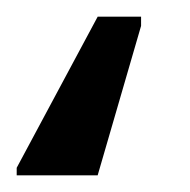

<svg xmlns="http://www.w3.org/2000/svg" viewBox="-25 -50 228 230"><path d="M-5 160V151L92 -30H144V-19L92 160Z"/></svg>

Font: Noto Sans ExtraCondensed
Style: Regular
Weight: 400
Width: 2
Designer: Monotype Design Team
Foundry: Monotype Imaging Inc.
Version: Version 2.013; ttfautohint (v1.8.4.7-5d5b)